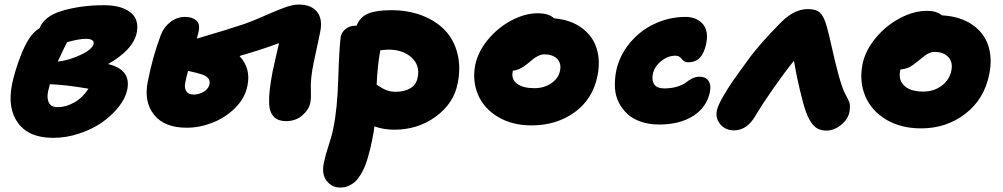

<svg xmlns="http://www.w3.org/2000/svg" viewBox="-20 -570 4444 851"><path d="M215.8 41Q108.9 41 60.5 -23.9Q12.2 -88.9 33.2 -195.8Q43.9 -248 67.1 -310.8Q90.3 -373.5 113.8 -405.8Q127.9 -427.2 155.8 -445.8Q165 -470.7 190.4 -490.7Q215.8 -510.7 254.9 -522Q338.9 -546.9 440.9 -546.9Q517.6 -546.9 557.6 -515.6Q597.7 -484.4 585.9 -424.8Q578.6 -387.2 545.2 -351.3Q511.7 -315.4 459 -286.1Q562.5 -261.7 543.9 -171.9Q536.6 -135.7 507.1 -97.7Q477.5 -59.6 434.1 -28.8Q390.6 2 332.5 21.5Q274.4 41 215.8 41ZM360.8 -397.9Q329.1 -397.9 276.9 -382.8Q274.4 -377.9 259.5 -347.4Q244.6 -316.9 235.8 -296.9Q285.2 -302.2 337.6 -326.9Q390.1 -351.6 395 -376Q397 -386.7 388.2 -392.3Q379.4 -397.9 360.8 -397.9ZM192.9 -164.1Q187 -133.8 196.8 -114.5Q206.5 -95.2 235.8 -95.2Q273.4 -95.2 310.3 -116.5Q347.2 -137.7 372.1 -176.8Q275.9 -193.8 201.2 -196.8Q193.4 -166.5 192.9 -164.1Z M807.6 -3.9Q708.5 -3.9 662.8 -61.3Q617.2 -118.7 634.8 -207Q655.8 -316.9 692.9 -415Q706.1 -450.2 735.4 -472.7Q764.6 -495.1 800.8 -495.1Q831.1 -495.1 849.1 -480Q867.2 -464.8 860.8 -433.1Q860.8 -432.6 857.9 -419.9Q855 -407.2 852.5 -398.9Q994.6 -440.4 1063.5 -463.9Q1101.1 -477.1 1153.8 -500.5Q1206.5 -523.9 1242.2 -536.9Q1277.8 -549.8 1303.7 -549.8Q1359.9 -549.8 1385.5 -517.3Q1411.1 -484.9 1398.9 -426.8Q1395.5 -407.7 1385 -360.8Q1374.5 -314 1370.6 -293.9Q1355 -220.7 1357.9 -168Q1359.4 -137.2 1355.5 -115.2Q1349.6 -84.5 1320.3 -58.8Q1291 -33.2 1248.5 -33.2Q1210.4 -33.2 1192.1 -54.2Q1173.8 -75.2 1172.9 -111.8Q1170.4 -160.2 1188.5 -253.9Q1193.8 -280.3 1204.8 -326.9Q1215.8 -373.5 1216.8 -378.9Q1150.4 -353.5 1041.5 -321.8Q1092.8 -267.1 1076.7 -189.9Q1065.9 -134.8 1022 -91.3Q978 -47.9 921.1 -25.9Q864.3 -3.9 807.6 -3.9ZM800.8 -202.1Q796.4 -179.2 806.2 -165Q815.9 -150.9 837.9 -150.9Q862.3 -150.9 883.3 -163.6Q904.3 -176.3 908.7 -196.8Q914.6 -227.1 874.5 -240.2Q857.9 -246.1 813.5 -255.9Q806.6 -231.4 800.8 -202.1Z M1487.8 261.2Q1451.7 261.2 1428.2 232.2Q1404.8 203.1 1415.5 150.9Q1421.9 119.1 1436.5 75Q1451.2 30.8 1457.5 -2Q1475.1 -86.9 1479.2 -219.7Q1483.4 -352.5 1489.7 -403.8Q1492.7 -425.8 1511 -440.9Q1529.3 -456.1 1555.7 -456.1H1560.5Q1575.7 -495.1 1612.1 -510Q1648.4 -524.9 1713.4 -524.9Q1788.6 -524.9 1850.1 -501.5Q1911.6 -478 1951.7 -436.3Q1991.7 -394.5 2007.3 -333.7Q2022.9 -272.9 2008.8 -201.2Q1991.7 -112.3 1912.1 -53.7Q1832.5 4.9 1727.5 4.9Q1681.2 4.9 1639.6 -9.8Q1637.2 12.2 1630.4 45.9Q1625.5 70.8 1621.1 89.1Q1616.7 107.4 1609.6 131.3Q1602.5 155.3 1595 172.4Q1587.4 189.5 1576.4 207.3Q1565.4 225.1 1553 236.1Q1540.5 247.1 1523.9 254.2Q1507.3 261.2 1487.8 261.2ZM1701.7 -350.1Q1694.8 -350.1 1682.4 -348.9Q1669.9 -347.7 1665.5 -347.2Q1652.8 -276.4 1649.4 -194.8Q1650.4 -193.8 1657.5 -189.5Q1664.6 -185.1 1666.5 -183.8Q1668.5 -182.6 1675 -178.7Q1681.6 -174.8 1685.1 -173.6Q1688.5 -172.4 1695.1 -169.7Q1701.7 -167 1706.8 -166Q1711.9 -165 1718.8 -164.1Q1725.6 -163.1 1732.4 -163.1Q1772.9 -163.1 1799.6 -179.2Q1826.2 -195.3 1831.5 -229Q1841.8 -281.2 1803.5 -315.7Q1765.1 -350.1 1701.7 -350.1Z M2336.4 -14.2Q2250.5 -14.2 2187.7 -51.5Q2125 -88.9 2098.9 -150.1Q2072.8 -211.4 2086.4 -282.2Q2098.6 -341.3 2143.1 -394.8Q2187.5 -448.2 2247.3 -479.7Q2307.1 -511.2 2363.3 -511.2Q2413.1 -511.2 2435.5 -488.8Q2509.8 -482.4 2558.6 -446.3Q2607.4 -410.2 2624.5 -355.2Q2641.6 -300.3 2628.4 -234.9Q2607.9 -130.9 2527.1 -72.5Q2446.3 -14.2 2336.4 -14.2ZM2252.4 -252Q2245.6 -218.8 2271.7 -199Q2297.9 -179.2 2348.6 -179.2Q2391.6 -179.2 2423.8 -201.2Q2456.1 -223.1 2462.4 -257.8Q2468.8 -289.6 2449.2 -309.3Q2429.7 -329.1 2392.6 -329.1Q2379.9 -329.1 2366.7 -322.8Q2353.5 -316.4 2345.9 -310.5Q2338.4 -304.7 2317.4 -287.1Q2284.7 -259.8 2253.4 -256.8Q2253.4 -255.9 2252.9 -254.4Q2252.4 -252.9 2252.4 -252Z M2901.4 -18.1Q2857.4 -18.1 2821.5 -30.3Q2785.6 -42.5 2762 -64Q2738.3 -85.4 2723.1 -114.7Q2708 -144 2705.8 -178.7Q2703.6 -213.4 2710.4 -252Q2724.6 -322.8 2771 -378.9Q2817.4 -435.1 2882.6 -465.1Q2947.8 -495.1 3018.6 -495.1Q3065.4 -495.1 3093.5 -465.3Q3121.6 -435.5 3110.4 -377.9Q3101.6 -335 3082.3 -314.5Q3063 -293.9 3029.3 -293.9Q3019.5 -293.9 3012.5 -298.6Q3005.4 -303.2 3001.7 -308.6Q2998 -314 2991 -318.6Q2983.9 -323.2 2974.1 -323.2Q2939 -323.2 2909.2 -298.1Q2879.4 -272.9 2873.5 -241.2Q2868.2 -212.9 2880.1 -195.6Q2892.1 -178.2 2923.3 -178.2Q2957.5 -178.2 2982.7 -186.3Q3007.8 -194.3 3019.8 -204.1Q3031.7 -213.9 3047.6 -221.9Q3063.5 -230 3081.5 -230Q3106.9 -230 3119.9 -212.2Q3132.8 -194.3 3126.5 -162.1Q3112.3 -94.2 3052.5 -56.2Q2992.7 -18.1 2901.4 -18.1Z M3232.9 7.8Q3195.3 7.8 3172.9 -18.8Q3150.4 -45.4 3157.2 -79.1Q3161.1 -101.6 3186.3 -144.5Q3211.4 -187.5 3231.2 -215.3Q3251 -243.2 3292 -299.8Q3347.2 -376.5 3445.8 -475.1Q3502.4 -529.8 3561 -529.8Q3597.7 -529.8 3615 -513.2Q3632.3 -496.6 3644 -454.1Q3651.9 -428.2 3666.5 -362.1Q3681.2 -295.9 3689.9 -264.2Q3699.2 -226.1 3708.3 -199Q3717.3 -171.9 3721.7 -162.8Q3726.1 -153.8 3734.9 -137.2Q3744.1 -121.1 3746.3 -108.2Q3748.5 -95.2 3745.1 -74.2Q3738.8 -41.5 3707.8 -16.4Q3676.8 8.8 3643.1 8.8Q3607.9 8.8 3587.4 -12.5Q3566.9 -33.7 3552.2 -74.2Q3540 -108.4 3524.2 -175.8Q3508.3 -243.2 3499 -300.8Q3457.5 -249.5 3408 -178.7Q3358.4 -107.9 3329.1 -58.1Q3291.5 7.8 3232.9 7.8Z M4063 -1Q3972.7 -1 3907.5 -40Q3842.3 -79.1 3815.2 -143.8Q3788.1 -208.5 3802.7 -284.2Q3814.9 -345.7 3861.1 -401.4Q3907.2 -457 3969 -489.5Q4030.8 -522 4088.9 -522Q4131.8 -522 4154.8 -502Q4235.4 -497.6 4288.3 -461.4Q4341.3 -425.3 4360.1 -368.4Q4378.9 -311.5 4364.7 -241.2Q4342.8 -130.4 4258.5 -65.7Q4174.3 -1 4063 -1ZM3969.7 -255.9Q3961.4 -214.4 3989 -189.2Q4016.6 -164.1 4071.8 -164.1Q4118.7 -164.1 4153.6 -189.9Q4188.5 -215.8 4196.8 -257.8Q4204.1 -294.4 4183.3 -317.1Q4162.6 -339.8 4122.6 -339.8Q4116.7 -339.8 4111.8 -339.1Q4106.9 -338.4 4100.8 -335.7Q4094.7 -333 4091.6 -331.5Q4088.4 -330.1 4080.8 -324.5Q4073.2 -318.8 4070.8 -316.9Q4068.4 -314.9 4058.6 -307.1Q4048.8 -299.3 4045.9 -296.9Q4024.4 -278.8 4008.1 -271.2Q3991.7 -263.7 3971.7 -262.2Q3969.7 -258.3 3969.7 -255.9Z"/></svg>

Font: Shantell Sans Irregular
Style: Italic
Weight: 800
Italic angle: -11.31°
Designer: Stephen Nixon, Anya Danilova, Shantell Martin
Foundry: Arrow Type
Version: Version 1.006;[9816181b4]